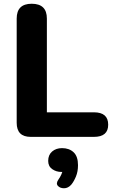

<svg xmlns="http://www.w3.org/2000/svg" viewBox="-20 -730 605 1024"><path d="M144 0Q69 0 69 -75V-631Q69 -710 149 -710Q230 -710 230 -631V-131H481Q557 -131 557 -65Q557 0 481 0ZM360 255Q343 274 321.5 274Q300 274 288.5 261Q277 248 292 227Q300 216 307 201Q314 186 314 175L347 187H307Q280 187 258.5 172Q237 157 237 128Q237 96 258 78Q279 60 311 60Q349 60 372.5 82Q396 104 396 151Q396 185 385 211.5Q374 238 360 255Z"/></svg>

Font: Nunito VF Beta Light
Style: Regular
Weight: 300
Designer: Vernon Adams
Foundry: newtypography
Version: Version 3.001